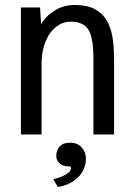

<svg xmlns="http://www.w3.org/2000/svg" viewBox="-20 -556 540 771"><path d="M438 -16H355V-324Q355 -405 335 -437Q315 -469 263 -469Q239 -469 217.5 -456.5Q196 -444 180.5 -422Q165 -400 156 -369Q147 -338 147 -301V-16H64V-526H141L145 -458Q162 -490 198.5 -513Q235 -536 280 -536Q329 -536 359.5 -520Q390 -504 407.5 -475.5Q425 -447 431.5 -408Q438 -369 438 -322ZM206 70Q206 48 219.5 32.5Q233 17 262 17Q291 17 308 36Q325 55 325 80Q325 125 293.5 156Q262 187 212 195L194 163Q202 162 213 158.5Q224 155 234.5 150Q245 145 253.5 138.5Q262 132 264 125Q266 117 264.5 114.5Q263 112 255 112Q233 112 219.5 100Q206 88 206 70Z"/></svg>

Font: D2Coding ligature
Style: Regular
Weight: 400
Monospace: yes
Designer: Yong-Rak Park; Jeong-Hwan Yoon; Sang-Min Lee;
Foundry: NHN Corporation
Version: Version 1.3.2; Build 20180524